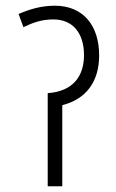

<svg xmlns="http://www.w3.org/2000/svg" viewBox="-20 -652 407 672"><path d="M172 -632C123 -632 82 -619 45 -603L62 -557C98 -574 127 -584 167 -584C235 -584 274 -536 274 -459C274 -386 236 -332 147 -326V0H198V-284C279 -304 327 -364 327 -458C327 -563 271 -632 172 -632Z"/></svg>

Font: Noto Sans Condensed Light
Style: Italic
Weight: 300
Width: 3
Italic angle: -12°
Designer: Monotype Design Team
Foundry: Monotype Imaging Inc.
Version: Version 2.013